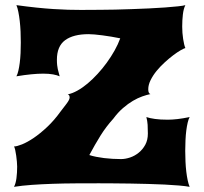

<svg xmlns="http://www.w3.org/2000/svg" viewBox="-20 -723 789 743"><path d="M34.2 0Q41 -12.7 43.7 -33.7Q46.4 -54.7 46.4 -78.1Q46.4 -85.4 45.4 -97.2Q44.4 -108.9 42.7 -120.8Q41 -132.8 38.8 -142.8Q36.6 -152.8 34.2 -156.2Q44.9 -156.2 65.2 -164.3Q85.4 -172.4 110.4 -189.2Q135.3 -206.1 162.6 -231.7Q189.9 -257.3 214.8 -292Q220.7 -299.8 226.8 -307.6Q232.9 -315.4 238 -322.3Q243.2 -329.1 246.3 -335.2Q249.5 -341.3 249.5 -345.7Q249.5 -355.5 242.2 -357.9Q259.8 -361.3 279.5 -372.3Q299.3 -383.3 319.1 -399.9Q338.9 -416.5 357.9 -437.3Q377 -458 393.6 -481Q410.2 -503.9 423.6 -527.8Q437 -551.8 445.3 -574.7Q428.7 -578.1 410.9 -581.1Q393.1 -584 376.7 -586.2Q360.4 -588.4 346.2 -589.6Q332 -590.8 322.8 -590.8Q263.7 -590.8 231.9 -567.4Q200.2 -543.9 200.2 -491.7Q200.2 -479.5 201.2 -470.9Q202.1 -462.4 203.6 -455.6Q205.1 -448.7 207 -442.4Q209 -436 210.9 -427.7Q201.2 -432.1 185.3 -435.1Q169.4 -438 147.5 -438Q126.5 -438 101.1 -435.5Q75.7 -433.1 43.5 -427.7Q47.9 -435.5 51 -449Q54.2 -462.4 56.4 -479.7Q58.6 -497.1 59.6 -517.3Q60.5 -537.6 60.5 -558.6Q60.5 -579.6 59.6 -601.1Q58.6 -622.6 56.4 -641.8Q54.2 -661.1 51 -677Q47.9 -692.9 43.5 -703.1Q85.9 -697.3 121.3 -693.6Q156.7 -689.9 187 -688Q217.3 -686 243.2 -685.3Q269 -684.6 292.5 -684.6Q314 -684.6 333.7 -684.8Q353.5 -685.1 373.5 -685.1Q395 -685.1 425.3 -685.8Q455.6 -686.5 489 -687.7Q522.5 -689 556.2 -690.4Q589.8 -691.9 618.7 -694.1Q647.5 -696.3 668.5 -698.5Q689.5 -700.7 697.3 -703.1Q690.4 -689.5 687.7 -667.2Q685.1 -645 685.1 -620.1Q685.1 -608.4 686 -595.9Q687 -583.5 688.7 -572.3Q690.4 -561 692.6 -551.8Q694.8 -542.5 697.3 -537.1Q691.4 -535.6 678.7 -528.3Q666 -521 650.1 -509Q634.3 -497.1 617.2 -481.4Q600.1 -465.8 585.9 -448.5Q571.8 -431.2 562.7 -412.8Q553.7 -394.5 553.7 -377.4Q553.7 -361.8 562 -358.9Q547.9 -356 530.5 -349.9Q513.2 -343.8 494.4 -332.8Q475.6 -321.8 456.1 -304.9Q436.5 -288.1 418.5 -263.7Q390.6 -232.9 369.1 -198.5Q347.7 -164.1 325.7 -123Q337.4 -119.1 352.1 -116.2Q366.7 -113.3 382.6 -111.3Q398.4 -109.4 415.3 -108.4Q432.1 -107.4 448.2 -107.4Q464.8 -107.4 483.2 -113.5Q501.5 -119.6 516.8 -132.1Q532.2 -144.5 542.2 -162.8Q552.2 -181.2 552.2 -206.1Q552.2 -224.6 551.3 -240Q550.3 -255.4 546.4 -270Q559.1 -265.6 579.6 -262.7Q600.1 -259.8 629.4 -259.8Q646 -259.8 666.7 -262.2Q687.5 -264.6 713.9 -270Q709.5 -262.2 706.3 -248.5Q703.1 -234.9 700.9 -217.8Q698.7 -200.7 697.8 -180.4Q696.8 -160.2 696.8 -139.2Q696.8 -118.2 697.8 -97.7Q698.7 -77.1 700.9 -58.8Q703.1 -40.5 706.3 -25.4Q709.5 -10.3 713.9 0Q698.2 -2.9 673.1 -5.1Q647.9 -7.3 617.2 -8.8Q586.4 -10.3 552 -11.2Q517.6 -12.2 483.6 -12.7Q449.7 -13.2 418.5 -13.4Q387.2 -13.7 362.8 -13.7Q316.4 -13.7 271.2 -13.4Q226.1 -13.2 183.8 -11.7Q141.6 -10.3 103.5 -7.6Q65.4 -4.9 34.2 0Z"/></svg>

Font: Arbutus
Style: Regular
Weight: 400
Designer: Karolina Lach
Foundry: Sorkin Type Co.
Version: Version 1.002